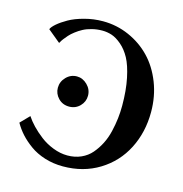

<svg xmlns="http://www.w3.org/2000/svg" viewBox="-101 -752 816 856"><g transform="rotate(15 307.0 -323.5)"><path d="M222.2 -252.4Q191.9 -252.4 172.1 -272.9Q152.3 -293.5 152.3 -320.8Q152.3 -349.1 172.9 -370.4Q193.4 -391.6 222.2 -391.6Q249 -391.6 270.3 -370.6Q291.5 -349.6 291.5 -320.8Q291.5 -293 271.5 -272.7Q251.5 -252.4 222.2 -252.4ZM106 -515.1 47.9 -563Q51.8 -573.7 69.8 -589.4Q87.9 -605 115.7 -620.8Q143.6 -636.7 185.3 -647.9Q227.1 -659.2 271 -659.2Q334.5 -659.2 391.6 -634Q448.7 -608.9 490.7 -565.2Q532.7 -521.5 557.4 -458.5Q582 -395.5 582 -323.2Q582 -230 543.2 -153.8Q504.4 -77.6 431.4 -32.7Q358.4 12.2 264.2 12.2Q219.7 12.2 180.2 -0.2Q140.6 -12.7 111.6 -33.7Q82.5 -54.7 62 -77.4Q41.5 -100.1 26.9 -126L66.9 -167Q79.6 -147.5 99.1 -127Q118.7 -106.4 145 -86.2Q171.4 -65.9 204.8 -53Q238.3 -40 271 -40Q305.7 -40 334 -52.7Q362.3 -65.4 381.3 -87.6Q400.4 -109.9 414.3 -137.2Q428.2 -164.6 435.8 -196.8Q443.4 -229 446.8 -258.3Q450.2 -287.6 450.2 -316.9Q450.2 -388.2 438.7 -443.4Q427.2 -498.5 409.7 -530.8Q392.1 -563 368.2 -583.5Q344.2 -604 322.8 -611.1Q301.3 -618.2 278.8 -618.2Q253.9 -618.2 231.2 -612.5Q208.5 -606.9 191.7 -597.9Q174.8 -588.9 160.2 -577.6Q145.5 -566.4 135.7 -555.4Q126 -544.4 119.1 -535.4Q112.3 -526.4 109.4 -520.5Z"/></g></svg>

Font: Linux Libertine G
Style: Bold
Weight: 700
Designer: Philipp H. Poll
Foundry: Philipp H. Poll
Version: Version 5.0.3